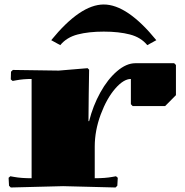

<svg xmlns="http://www.w3.org/2000/svg" viewBox="-20 -830 820 851"><path d="M247.1 -629.9 207 -651.9Q335.9 -810.1 439.9 -810.1Q543.9 -810.1 672.9 -651.9L632.8 -629.9Q604.5 -664.6 555.7 -677.2Q506.8 -689.9 439.9 -689.9Q373 -689.9 324.2 -677.2Q275.4 -664.6 247.1 -629.9ZM120.1 -480Q83 -480 51.8 -474.1L36.1 -471.2L27.8 -478L28.8 -512.2L37.1 -520L240.2 -517.1L368.2 -527.8L375 -521Q374.5 -516.1 373.3 -413.3Q372.1 -310.5 372.1 -293H375Q392.1 -361.3 424.6 -419.9Q457 -478.5 498.5 -514.2Q540 -549.8 580.1 -549.8H752L759.8 -542V-408.2L711.9 -359.9H567.9L560.1 -368.2V-480Q527.8 -480 490.5 -437Q453.1 -394 426.5 -322.8Q399.9 -251.5 399.9 -180.2V-40Q446.8 -40 478 -45.9L494.1 -48.8L502 -42L500 -6.8L492.2 1L259.8 -4.9L27.8 1L20 -6.8L18.1 -42L25.9 -48.8L42 -45.9Q73.2 -40 120.1 -40Z"/></svg>

Font: Yokawerad
Style: Regular
Weight: 500
Designer: gluk
Foundry: gluk
Version: Version 0.79